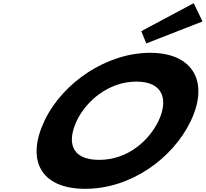

<svg xmlns="http://www.w3.org/2000/svg" viewBox="-20 -1172 1293 1207"><path d="M868.3 -976 899.5 -899 1253.1 -1037 1197.7 -1152ZM259.7 -413C145.2 -172 228.2 15 517 15C798.5 15 1065.4 -172 1180 -413C1294.6 -654 1197 -840 923.5 -840C651.7 -840 374.3 -654 259.7 -413ZM462.7 -413C521.2 -536 662 -659 837.4 -659C1014.1 -659 1035.5 -536 977 -413C918.5 -290 785 -167 603.5 -167C417.2 -167 404.3 -290 462.7 -413Z"/></svg>

Font: Hussar
Style: BdSuprExtOblFive
Weight: 700
Foundry: Cannot Into Space Fonts
Version: Version 2.00